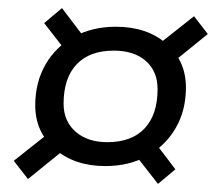

<svg xmlns="http://www.w3.org/2000/svg" viewBox="-20 -582 533 474"><path d="M240 -172Q164 -172 115.5 -214Q67 -256 67 -322Q67 -379 92.5 -423Q118 -467 163 -491.5Q208 -516 266 -516Q343 -516 391 -474Q439 -432 439 -366Q439 -309 413.5 -265.5Q388 -222 343.5 -197Q299 -172 240 -172ZM49 -140 14 -185 115 -265 149 -221ZM370 -128 299 -219 343 -256 413 -164ZM245 -231Q305 -231 337 -265Q369 -299 369 -362Q369 -406 340 -431.5Q311 -457 261 -457Q201 -457 169 -423Q137 -389 137 -326Q137 -283 166.5 -257Q196 -231 245 -231ZM160 -434 89 -525 133 -562 203 -470ZM393 -417 358 -462 459 -542 493 -498Z"/></svg>

Font: Platypi Light ExtraBold
Style: Italic
Weight: 800
Italic angle: -13°
Version: Version 1.200